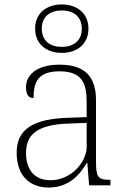

<svg xmlns="http://www.w3.org/2000/svg" viewBox="-20 -834 567 864"><path d="M258 -596C325 -596 378 -634 378 -705C378 -776 325 -814 258 -814C191 -814 138 -776 138 -705C138 -634 191 -596 258 -596ZM258 -623C206 -623 168 -650 168 -705C168 -760 206 -787 258 -787C310 -787 348 -760 348 -705C348 -650 310 -623 258 -623ZM199 10C294 10 343 -54 370 -100H373L381 0H477V-25H471C419 -25 412 -40 412 -111V-383C412 -485 366 -543 248 -543C137 -543 97 -490 97 -443C97 -408 108 -393 131 -393C131 -467 153 -513 248 -513C354 -513 370 -454 370 -371V-307L287 -304C128 -299 55 -252 55 -147C55 -39 118 10 199 10ZM207 -23C129 -23 97 -78 97 -145C97 -225 142 -273 289 -278L370 -281V-174C370 -104 300 -23 207 -23Z"/></svg>

Font: Noto Serif Telugu ExtraLight
Style: Regular
Weight: 200
Designer: Jelle Bosma - Monotype Design Team
Foundry: Monotype Imaging Inc.
Version: Version 2.005